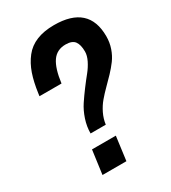

<svg xmlns="http://www.w3.org/2000/svg" viewBox="-193 -890 878 988"><g transform="rotate(-30 246.5 -396.5)"><path d="M290 -676.8Q237.8 -676.8 210.2 -637Q182.6 -597.2 171.9 -513.2H41L43 -527.8Q51.8 -592.3 67.9 -638.9Q84 -685.5 112.1 -721.4Q140.1 -757.3 184.1 -775.1Q228 -793 288.1 -793Q493.2 -793 493.2 -608.9Q493.2 -571.8 481.7 -538.6Q470.2 -505.4 451.2 -479.7Q432.1 -454.1 409.2 -429.9Q386.2 -405.8 362.3 -382.1Q338.4 -358.4 317.9 -334.2Q297.4 -310.1 282.5 -279.5Q267.6 -249 263.2 -215.8H172.9Q172.9 -256.8 186.5 -297.6Q200.2 -338.4 220.9 -369.6Q241.7 -400.9 265.9 -433.1Q290 -465.3 310.8 -490.7Q331.5 -516.1 345.2 -543.9Q358.9 -571.8 358.9 -595.2Q358.9 -636.2 343.8 -656.5Q328.6 -676.8 290 -676.8ZM279.8 -141.1 261.2 0H119.1L138.2 -141.1Z"/></g></svg>

Font: Cooper Hewitt
Style: Semibold Italic
Weight: 710
Designer: Village Type and Design LLC
Foundry: Cooper Hewitt Smithsonian Design Museum
Version: 1.000